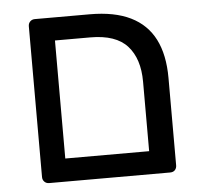

<svg xmlns="http://www.w3.org/2000/svg" viewBox="-45 -618 707 666"><g transform="rotate(-5 308.0 -285.5)"><path d="M100 0Q90 0 83.5 -6.5Q77 -13 77 -23V-548Q77 -558 83.5 -564.5Q90 -571 100 -571H291Q377 -571 433 -543.5Q489 -516 516.5 -462Q544 -408 544 -327V-23Q544 -13 538 -6.5Q532 0 521 0ZM163 -80H455V-322Q455 -402 415 -446.5Q375 -491 286 -491H163Z"/></g></svg>

Font: RubikRegular
Style: Regular
Weight: 400
Designer: Hubert and Fischer
Foundry: Hubert and Fischer
Version: Version 2.300;gftools[0.9.30]